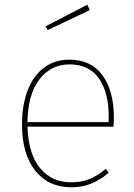

<svg xmlns="http://www.w3.org/2000/svg" viewBox="-20 -781 566 811"><path d="M459 -246H96Q100 -130 149.5 -70.5Q199 -11 280 -11Q324 -11 357.5 -24.5Q391 -38 427 -68L439 -51Q403 -21 365.5 -5.5Q328 10 280 10Q185 10 129 -60Q73 -130 73 -255Q73 -339 97.5 -401Q122 -463 167 -496Q212 -529 272 -529Q365 -529 413 -463Q461 -397 461 -284Q461 -268 459 -246ZM439 -292Q439 -391 397.5 -450Q356 -509 274 -509Q196 -509 147 -446.5Q98 -384 96 -265H439ZM359 -738 181 -654 173 -670 349 -761Z"/></svg>

Font: Fira Sans Thin
Style: Regular
Weight: 100
Designer: bBox Type GmbH & Carrois Corporate GbR & Edenspiekermann AG
Foundry: bBox Type GmbH & Carrois Corporate GbR & Edenspiekermann AG
Version: Version 4.301